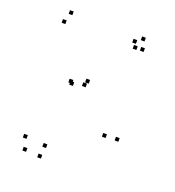

<svg xmlns="http://www.w3.org/2000/svg" viewBox="-137 -849 894 979"><g transform="rotate(20 310.0 -359.0)"><path d="M77.5 -665V-685H57.5V-665ZM95.5 -720V-740H75.5V-720ZM487 -720V-740H467V-720ZM501 -668V-688H481V-668ZM285 -397.5V-417.5H265V-397.5ZM293.5 -420.5V-440.5H273.5V-420.5ZM536.5 -193.5V-213.5H516.5V-193.5ZM195 22V2H175V22ZM112 15.5V-4.5H92V15.5ZM91.5 -47.5V-67.5H71.5V-47.5ZM201 -37.5V-57.5H181V-37.5ZM469 -189.5V-209.5H449V-189.5ZM221.5 -382V-402H201.5V-382ZM213.5 -391V-411H193.5V-391ZM450 -693.5V-713.5H430V-693.5ZM463 -665V-685H443V-665Z"/></g></svg>

Font: Monaspace Argon Dots Var
Style: Regular
Weight: 400
Designer: Riley Cran and the Lettermatic Team
Version: Version 1.100 (Monaspace Argon Dots)